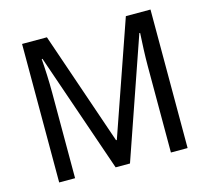

<svg xmlns="http://www.w3.org/2000/svg" viewBox="-103 -835 1043 956"><g transform="rotate(-15 419.0 -357.0)"><path d="M379 0H453L666 -615H670C667 -564 664 -500 664 -445V0H750V-714H623L420 -130H416L216 -714H88V0H170V-442C170 -500 167 -566 163 -616H167Z"/></g></svg>

Font: Noto Sans Devanagari SemiCondensed
Style: Regular
Weight: 400
Width: 4
Designer: Jelle Bosma - Monotype Design Team
Foundry: Monotype Imaging Inc.
Version: Version 2.004